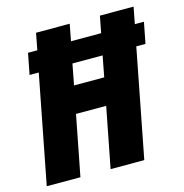

<svg xmlns="http://www.w3.org/2000/svg" viewBox="-107 -829 888 928"><g transform="rotate(-15 336.5 -365.0)"><path d="M72.5 -541H118.5L13.5 0H182L240.5 -301H391.5L333 0H501.5L606.5 -541H652.5L673 -646.5H627.5L643.5 -730H475L459 -646.5H308L324 -730H155.5L139.5 -646.5H93ZM267 -436.5 287 -541H438L418 -436.5Z"/></g></svg>

Font: Monaspace Krypton ExtraBold
Style: Italic
Weight: 800
Italic angle: -11°
Designer: Riley Cran & the Lettermatic Team
Foundry: Lettermatic
Version: Version 1.101 (Monaspace Krypton)